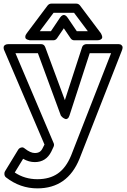

<svg xmlns="http://www.w3.org/2000/svg" viewBox="-98 -806 698 1053"><path d="M-74.2 -528.8Q-75.2 -530.3 -76.2 -532.7Q-77.1 -535.2 -77.9 -541Q-78.6 -546.9 -77.1 -551.5Q-75.7 -556.2 -69.1 -560.1Q-62.5 -564 -50.8 -564H127Q143.6 -564 149.9 -547.9L257.8 -256.8L352.1 -546.9Q354 -554.7 361.1 -559.3Q368.2 -564 376 -564H547.9Q547.9 -563.5 550 -564Q552.2 -564.5 555.2 -563.7Q558.1 -563 561.8 -562.3Q565.4 -561.5 568.1 -558.8Q570.8 -556.2 572.8 -552.7Q574.7 -549.3 574.2 -543.5Q573.7 -537.6 570.8 -529.8L337.9 64.9Q272 227.1 106.9 227.1Q12.7 227.1 -64.9 167Q-72.3 161.1 -73.7 151.1Q-75.2 141.1 -70.8 133.8L1 16.1Q3.9 10.7 9 7.1Q14.2 3.4 22 2.4Q29.8 1.5 38.1 8.8Q69.3 33.2 92.8 33.2Q109.4 33.2 119.6 26.6Q129.9 20 137.2 3.9L146 -13.2ZM-17.1 140.1Q37.6 176.8 106.9 176.8Q174.3 176.8 219.2 145.5Q264.2 114.3 292 46.9L511.2 -514.2H394L283.2 -172.9Q279.3 -160.6 272.9 -156Q266.6 -151.4 260.3 -153.6Q253.9 -155.8 248.3 -159.7Q242.7 -163.6 239.3 -168L235.8 -171.9L109.9 -514.2H-13.2L195.8 -22Q200.7 -12.2 195.8 -1L183.1 25.9Q154.3 83 92.8 83Q60.1 83 28.8 64.9ZM49.8 -625 163.1 -775.9Q171.9 -786.1 183.1 -786.1H320.8Q332.5 -786.1 340.8 -775.9L454.1 -625Q455.1 -623.5 456.8 -620.8Q458.5 -618.2 460.9 -611.1Q463.4 -604 462.4 -598.9Q461.4 -593.8 454.6 -589.4Q447.8 -585 434.1 -585H310.1Q296.4 -585 289.1 -596.2L252 -650.9L214.8 -596.2Q207 -585 193.8 -585H69.8Q67.9 -585 64.7 -585.2Q61.5 -585.4 54.4 -587.9Q47.4 -590.3 43.7 -594Q40 -597.7 40.8 -606Q41.5 -614.3 49.8 -625ZM120.1 -634.8H181.2L231 -709Q237.3 -718.3 244.1 -721.7Q251 -725.1 255.9 -723.4Q260.7 -721.7 264.6 -718.5Q268.6 -715.3 270.5 -711.9L272.9 -709L323.2 -634.8H383.8L308.1 -735.8H195.8Z"/></svg>

Font: Trueno Bold Outline
Style: Regular
Weight: 700
Width: 6
Designer: Julieta Ulanovsky
Foundry: Julieta Ulanovsky
Version: Version 3.001b | FøM Fix